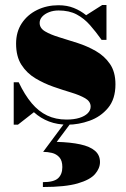

<svg xmlns="http://www.w3.org/2000/svg" viewBox="-20 -490 504 770"><path d="M35 10V-160H55Q79 -109.5 107 -76.2Q135 -43 169.2 -26.8Q203.5 -10.5 246.5 -10.5Q276.5 -10.5 298.2 -17.2Q320 -24 331.8 -35.8Q343.5 -47.5 343.5 -62.5Q343.5 -83 321.8 -95.8Q300 -108.5 266 -118.8Q232 -129 194 -142.2Q156 -155.5 121.8 -176Q87.5 -196.5 66 -230Q44.5 -263.5 44.5 -315Q44.5 -362 67.2 -396.5Q90 -431 128.8 -450Q167.5 -469 214.5 -469Q249 -469 276.2 -458Q303.5 -447 325.5 -429L390 -470H407V-330H387.5Q364.5 -362.5 341 -389.2Q317.5 -416 287.5 -432Q257.5 -448 215 -448Q194 -448 176.8 -441.2Q159.5 -434.5 149.2 -423.2Q139 -412 139 -398Q139 -377 161 -364Q183 -351 217.8 -340.5Q252.5 -330 291.2 -317.5Q330 -305 364.5 -285.2Q399 -265.5 421 -233.5Q443 -201.5 443 -152Q443 -92.5 413.2 -57Q383.5 -21.5 339.2 -5.8Q295 10 251.5 10Q210 10 176.5 -2.8Q143 -15.5 116 -40L52 10ZM152 260V240.5Q196 240.5 213 224.8Q230 209 230 180Q230 154 218 140.8Q206 127.5 188.2 123.2Q170.5 119 153 119L240 2H265L207.5 79Q263.5 80.5 302.2 89Q341 97.5 361 114.8Q381 132 381 160Q381 185 361.2 208Q341.5 231 291.8 245.5Q242 260 152 260Z"/></svg>

Font: Bodoni Moda 11pt Black
Style: Regular
Weight: 900
Designer: Owen Earl
Foundry: indestructible type
Version: Version 2.004